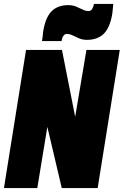

<svg xmlns="http://www.w3.org/2000/svg" viewBox="-32 -953 627 973"><path d="M-12 0 100 -700H282L349 -361L406 -700H575L463 0H281L208 -310L157 0ZM181 -745Q183 -759 184.5 -771.5Q186 -784 187 -795Q199 -866 230 -896.5Q261 -927 314 -927Q336 -927 354 -919.5Q372 -912 387 -904.5Q402 -897 417 -897Q428 -897 434.5 -907Q441 -917 443 -928Q443 -928 443.5 -930.5Q444 -933 444 -933H542Q541 -919 539.5 -906.5Q538 -894 537 -883Q525 -812 493.5 -781.5Q462 -751 409 -751Q387 -751 369 -758.5Q351 -766 336.5 -773.5Q322 -781 306 -781Q296 -781 289 -771Q282 -761 281 -750Q281 -750 280.5 -747.5Q280 -745 280 -745Z"/></svg>

Font: Georama SemiCondensed Black
Style: Italic
Weight: 900
Width: 4
Italic angle: -9°
Designer: Jean-Baptiste Levee
Foundry: Production Type
Version: Version 1.000